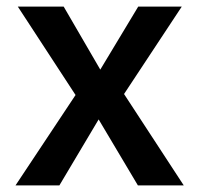

<svg xmlns="http://www.w3.org/2000/svg" viewBox="-20 -562 603 582"><path d="M27 0 209 -274 34 -542H173L284 -351L399 -542H531L356 -277L537 0H398L279 -200L160 0Z"/></svg>

Font: Noto Sans Mono SemiCondensed SemiBold
Style: Regular
Weight: 600
Width: 4
Designer: Monotype Design Team
Foundry: Monotype Imaging Inc.
Version: Version 2.014; ttfautohint (v1.8.4.7-5d5b)